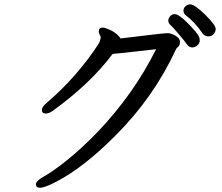

<svg xmlns="http://www.w3.org/2000/svg" viewBox="-20 -842 1040 898"><path d="M167 36.1Q147.9 36.1 147.9 20Q147.9 3.9 187 -17.6Q226.1 -39.1 292 -91.6Q357.9 -144 434.1 -222.2Q606 -402.3 710 -611.8Q518.1 -589.8 506.8 -589.8Q402.8 -450.7 226.1 -323.2Q209 -311 194.8 -311Q175.8 -311 175.8 -328.1Q175.8 -342.3 198.2 -360.8Q341.3 -482.9 443.8 -641.1Q448.7 -653.3 451.2 -666Q451.2 -671.9 446.5 -679.4Q441.9 -687 441.9 -694.8Q441.9 -712.9 460.9 -712.9Q470.7 -712.9 492.9 -702.9Q515.1 -692.9 529.1 -679.4Q543 -666 543 -662.1Q746.1 -687 763.2 -687Q781.2 -687 801.5 -674.6Q821.8 -662.1 821.8 -647Q821.8 -630.9 814 -624Q806.2 -617.2 804.2 -613.8Q700.2 -387.7 520 -208Q372.1 -59.1 245.1 6.8Q189.9 36.1 167 36.1ZM879.9 -620.1Q866.7 -620.1 856.9 -630.9Q843.8 -649.9 814.9 -683.8Q786.1 -717.8 776.6 -725.8Q767.1 -733.9 767.1 -746.1Q767.1 -755.9 775.6 -765.9Q784.2 -775.9 796.9 -775.9Q816.9 -775.9 859.4 -732.4Q901.9 -689 910.2 -671.9Q914.1 -664.1 914.1 -652.8Q914.1 -639.6 903.1 -629.9Q892.1 -620.1 879.9 -620.1ZM929.2 -683.1Q892.1 -738.3 847.2 -772Q838.4 -779.8 838.1 -792Q837.9 -804.2 847.9 -813Q857.9 -821.8 869.1 -821.8Q890.1 -821.8 939.5 -773.4Q988.8 -725.1 988.8 -706.1Q988.8 -694.8 980 -683.3Q971.2 -671.9 955.1 -671.9Q939 -671.9 929.2 -683.1Z"/></svg>

Font: LXGW WenKai Screen R
Style: Regular
Weight: 400
Designer: Fontworks Inc.
Version: Version 1.235;May 31, 2022